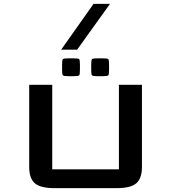

<svg xmlns="http://www.w3.org/2000/svg" viewBox="-20 -978 890 998"><path d="M717.8 -537.1V-109.9Q717.8 -50.8 688.5 -25.4Q659.2 0 585.9 0H263.7Q190.4 0 161.1 -25.4Q131.8 -50.8 131.8 -109.9V-537.1H251.5V-97.7H598.1V-537.1ZM486.8 -582Q462.4 -582 458.3 -586.2Q454.1 -590.3 454.1 -614.7V-642.1Q454.1 -666.5 458.3 -670.7Q462.4 -674.8 486.8 -674.8H514.2Q538.6 -674.8 542.7 -670.7Q546.9 -666.5 546.9 -642.1V-614.7Q546.9 -590.3 542.7 -586.2Q538.6 -582 514.2 -582ZM335.4 -582Q311 -582 306.9 -586.2Q302.7 -590.3 302.7 -614.7V-642.1Q302.7 -666.5 306.9 -670.7Q311 -674.8 335.4 -674.8H362.8Q387.2 -674.8 391.4 -670.7Q395.5 -666.5 395.5 -642.1V-614.7Q395.5 -590.3 391.4 -586.2Q387.2 -582 362.8 -582ZM380.9 -719.7H297.9L466.3 -958H551.8Z"/></svg>

Font: Squarish Sans CT
Style: Regular
Weight: 400
Version: Version 0.9